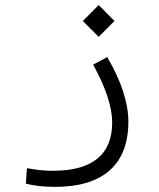

<svg xmlns="http://www.w3.org/2000/svg" viewBox="-20 -515 626 758"><path d="M197.8 222.7C387.7 222.7 486.8 133.8 486.8 -34.7C486.8 -108.9 458.5 -196.3 403.3 -289.6L347.7 -259.8C398.4 -168 422.9 -91.3 422.9 -31.2C422.9 96.2 342.8 159.2 189.9 159.2C147.9 159.2 123 155.3 86.4 148.9L82 210C116.2 218.8 152.3 222.7 197.8 222.7ZM369.6 -369.6 432.1 -432.1 369.6 -495.1 307.1 -432.1Z"/></svg>

Font: Cascadia Mono NF Light
Style: Regular
Weight: 300
Monospace: yes
Designer: Aaron Bell
Foundry: Saja Typeworks
Version: Version 2404.023